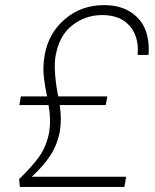

<svg xmlns="http://www.w3.org/2000/svg" viewBox="-20 -734 608 755"><path d="M155.8 -518.1Q170.9 -604 235.4 -658.9Q299.8 -713.9 389.2 -713.9Q451.7 -713.9 493.7 -686.5Q535.6 -659.2 552 -616Q568.4 -572.8 564 -518.1H521Q527.8 -586.9 491 -630.9Q454.1 -674.8 381.8 -674.8Q316.4 -674.8 264.9 -635Q213.4 -595.2 199.2 -517.1Q194.3 -492.2 195.6 -463.1Q196.8 -434.1 199.5 -412.6Q202.1 -391.1 207 -364.7Q207.5 -362.3 207.8 -361.3Q208 -360.4 208.3 -358.4Q208.5 -356.4 209 -355H401.9L396 -320.8H214.8Q223.1 -265.6 215.8 -221.2Q207 -168.9 180.2 -126.2Q153.3 -83.5 105 -39.1H476.1L469.2 1H58.1L55.2 -29.8Q107.9 -80.6 135.7 -120.4Q163.6 -160.2 173.8 -216.8Q181.2 -263.7 170.9 -320.8H56.2L62 -355H165Q160.2 -379.9 157.7 -393.1Q155.3 -406.2 152.6 -429.2Q149.9 -452.1 150.9 -473.6Q151.9 -495.1 155.8 -518.1Z"/></svg>

Font: SVN-Poppins ExtraLight
Style: Italic
Weight: 200
Italic angle: -10°
Designer: Ninad Kale (Devanagari), Jonny Pinhorn (Latin)
Foundry: Indian Type Foundry
Version: Version 3.002 2017